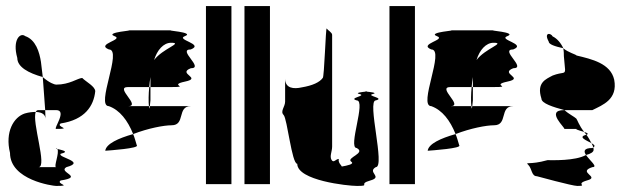

<svg xmlns="http://www.w3.org/2000/svg" viewBox="-20 -795 2068 633"><path d="M13 -291C13 -201 155 -182 165 -182C221 -182 163 -188 180 -200C260 -212 169 -227 199 -244C266 -262 168 -276 180 -288C214 -296 178 -301 169 -304C177 -292 156 -244 165 -244H107C137 -244 84 -394 98 -426C88 -426 76 -425 62 -421C25 -409 -4 -360 13 -291ZM37 -604C37 -574 74 -554 121 -541L115 -591C110 -623 98 -664 63 -676C47 -689 20 -664 37 -604ZM98 -426C121 -425 129 -416 130 -404L129 -432H107C102 -432 100 -430 98 -426ZM121 -541 129 -432H165C203 -432 155 -370 165 -370C221 -370 163 -376 180 -388C260 -400 289 -446 294 -494C294 -510 264 -525 251 -538C235 -537 210 -516 165 -516C160 -516 142 -522 121 -541ZM169 -304C168 -306 167 -307 165 -307C163 -307 165 -306 169 -304Z M327 -298C341 -299 441 -306 431 -316C427 -329 424 -341 419 -353C370 -339 330 -321 327 -298ZM339 -445C375 -432 401 -398 419 -353C468 -372 520 -382 546 -382C592 -382 563 -445 609 -445H474C473 -437 472 -433 471 -445H402C447 -445 356 -508 402 -508H472C473 -519 474 -530 476 -541V-508H546C609 -508 533 -514 590 -526C648 -538 563 -552 609 -570C655 -570 563 -632 609 -632C655 -650 557 -664 590 -676C624 -689 518 -695 546 -695H402C430 -695 324 -689 357 -676C391 -664 294 -650 339 -632C385 -632 294 -445 339 -445ZM470 -474C470 -460 470 -451 471 -445H474C475 -453 476 -464 476 -464V-508H472C471 -496 470 -485 470 -474ZM488 -597C498 -630 519 -654 544 -654C586 -654 516 -635 488 -597Z M659 -188H743V-775H659Z M786 -188H870V-775H786Z M915 -416C927 -404 942 -255 960 -255C960 -200 1126 -182 1157 -182C1205 -182 1158 -188 1201 -200C1244 -212 1189 -227 1219 -244C1251 -244 1189 -464 1219 -464C1251 -472 1185 -479 1209 -485C1227 -489 1199 -492 1187 -493C1176 -492 1148 -489 1165 -485C1191 -479 1126 -472 1156 -464C1188 -464 1126 -307 1156 -307C1188 -290 1120 -275 1138 -262C1150 -254 1124 -249 1107 -246C1106 -250 1094 -258 1097 -271C1087 -271 1080 -256 1073 -268C1066 -280 1075 -295 1075 -312V-680C1075 -688 1061 -695 1057 -701C1054 -707 1049 -538 1044 -538C1034 -524 1011 -513 975 -507C949 -501 920 -503 920 -536V-460C920 -443 903 -428 915 -416ZM1187 -493C1192 -494 1194 -494 1187 -494C1180 -494 1182 -494 1187 -493Z M1264 -188H1348V-775H1264Z M1390 -298C1404 -299 1504 -306 1494 -316C1490 -329 1487 -341 1482 -353C1433 -339 1393 -321 1390 -298ZM1402 -445C1438 -432 1464 -398 1482 -353C1531 -372 1583 -382 1609 -382C1655 -382 1626 -445 1672 -445H1537C1536 -437 1535 -433 1534 -445H1465C1510 -445 1419 -508 1465 -508H1535C1536 -519 1537 -530 1539 -541V-508H1609C1672 -508 1596 -514 1653 -526C1711 -538 1626 -552 1672 -570C1718 -570 1626 -632 1672 -632C1718 -650 1620 -664 1653 -676C1687 -689 1581 -695 1609 -695H1465C1493 -695 1387 -689 1420 -676C1454 -664 1357 -650 1402 -632C1448 -632 1357 -445 1402 -445ZM1533 -474C1533 -460 1533 -451 1534 -445H1537C1538 -453 1539 -464 1539 -464V-508H1535C1534 -496 1533 -485 1533 -474ZM1551 -597C1561 -630 1582 -654 1607 -654C1649 -654 1579 -635 1551 -597Z M1722 -251C1734 -239 1732 -214 1750 -214C1750 -214 1867 -182 1883 -182C1921 -182 1874 -188 1915 -200C1961 -212 1881 -227 1933 -244C1953 -244 1924 -266 1912 -284C1876 -264 1800 -267 1785 -267C1724 -250 1710 -263 1722 -251ZM1765 -470C1765 -454 1804 -442 1841 -432H1933C1967 -449 2017 -467 2005 -532C1993 -586 1931 -600 1881 -612C1878 -616 1853 -622 1837 -636C1839 -626 1839 -617 1839 -610L1843 -566C1843 -549 1836 -559 1802 -546C1780 -534 1748 -523 1765 -470ZM1789 -658C1789 -649 1809 -642 1837 -636C1830 -652 1817 -668 1802 -675C1796 -687 1772 -689 1789 -658ZM1840 -370H1883C1874 -370 1885 -366 1906 -360C1889 -381 1883 -401 1880 -404C1874 -410 1855 -419 1841 -432H1840C1775 -432 1848 -370 1840 -370ZM1906 -360C1908 -357 1911 -354 1913 -351H1915C1921 -354 1916 -357 1906 -360ZM1912 -284C1928 -288 1937 -294 1937 -301C1937 -303 1937 -306 1936 -309C1935 -308 1934 -308 1933 -307C1904 -307 1904 -296 1912 -284ZM1913 -351C1884 -343 1912 -333 1930 -323C1926 -331 1920 -342 1913 -351ZM1930 -323C1933 -318 1935 -313 1936 -309C1944 -314 1939 -318 1930 -323Z"/></svg>

Font: bitstorm
Style: maxcn
Weight: 400
Version: Version 0.2